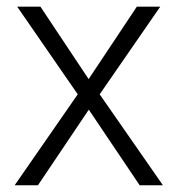

<svg xmlns="http://www.w3.org/2000/svg" viewBox="-20 -548 526 568"><path d="M242.2 -314 384.8 -528.3H454.1L274.9 -269L461.9 0H393.1L242.7 -223.6L92.3 0H23.4L210 -269L30.8 -528.3H99.6Z"/></svg>

Font: Vazir Thin UI
Style: Thin-UI
Weight: 100
Designer: Saber Rastikerdar
Foundry: Saber Rastikerdar
Version: Version 30.0.0